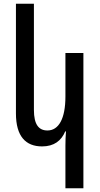

<svg xmlns="http://www.w3.org/2000/svg" viewBox="-20 -780 540 1036"><path d="M430 236V-494H333V-259C333 -140 297 -76 236 -76C189 -76 163 -108 163 -187V-760H66V-168C66 -44 119 10 207 10C272 10 311 -21 332 -71H336C334 -45 333 -20 333 6V236Z"/></svg>

Font: Noto Sans Armenian Condensed Medium
Style: Regular
Weight: 500
Width: 3
Designer: Monotype Design Team
Foundry: Monotype Imaging Inc.
Version: Version 2.008